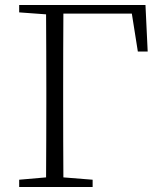

<svg xmlns="http://www.w3.org/2000/svg" viewBox="-20 -743 643 763"><path d="M56.2 -693.8V-723.1H558.1L566.9 -538.1H527.8L503.9 -689H231.9Q231.4 -615.7 231.2 -540.3Q231 -464.8 231 -390.1V-332Q231 -258.3 231.2 -184.8Q231.4 -111.3 231.9 -38.1L348.1 -28.8V0H56.2V-28.8L163.1 -38.1Q163.6 -110.8 163.8 -184.6Q164.1 -258.3 164.1 -332V-390.1Q164.1 -464.4 163.8 -538.3Q163.6 -612.3 163.1 -686Z"/></svg>

Font: Source Han Serif TW ExtraLight
Style: Regular
Weight: 250
Designer: Ryoko NISHIZUKA Ë•øÂ°öÊ∂ºÂ≠ê (kana & ideographs); Frank Grie√ühammer (Latin, Greek & Cyrillic); Wenlong ZHANG Âº†ÊñáÈæô 
Foundry: Adobe
Version: Version 2.003;hotconv 1.1.1;makeotfexe 2.6.0